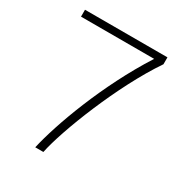

<svg xmlns="http://www.w3.org/2000/svg" viewBox="-170 -843 906 964"><g transform="rotate(30 283.0 -361.5)"><path d="M44 -723V-683H468C310 -436 206 -147 173 0H220C248 -137 379 -473 522 -683V-723Z"/></g></svg>

Font: United Sans Thin
Style: Regular
Weight: 100
Designer: Pablo Impallari, Rodrigo Fuenzalida (Modified by Dan O. Williams)
Version: Version 1.000;PS 001.000;hotconv 1.0.88;makeotf.lib2.5.64775